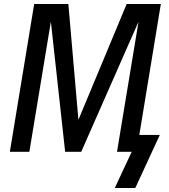

<svg xmlns="http://www.w3.org/2000/svg" viewBox="-20 -755 840 955"><path d="M551 180 635 0H562L669 -647L384 0H304L233 -647L126 0H29L150 -735H320L370 -159L610 -735H780L673 -84H775L653 180Z"/></svg>

Font: Iosevka Aile Medium Oblique
Style: Regular
Weight: 500
Italic angle: -9°
Designer: Belleve Invis
Foundry: Belleve Invis
Version: Version 31.1.0; ttfautohint (v1.8.4)